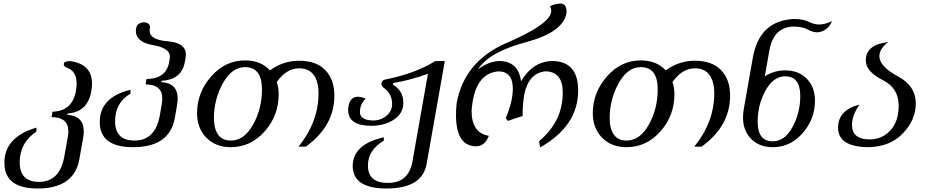

<svg xmlns="http://www.w3.org/2000/svg" viewBox="-20 -825 5263 1089"><path d="M193.4 244.1Q4.9 244.1 4.9 98.6Q4.9 -47.9 186.5 -101.1V-78.6Q91.8 -16.1 91.8 95.7Q91.8 206.5 201.2 206.5Q319.3 206.5 344.7 62.5L364.7 -49.3Q367.7 -65.9 367.7 -80.1Q367.7 -160.6 272.5 -160.6L277.8 -191.4Q409.7 -195.3 414.6 -351.1Q414.6 -422.4 358.9 -440.9Q341.8 -446.8 341.8 -461.4Q341.8 -478.5 377.9 -478.5Q502 -461.4 502 -350.6Q497.1 -190.9 363.3 -181.2L362.3 -173.8Q455.1 -167.5 455.1 -80.6Q455.1 -64 451.7 -43.9L430.2 77.6Q400.9 244.1 193.4 244.1Z M734.9 9.8Q545.9 9.8 545.9 -132.8Q545.9 -273.9 720.2 -315.9L719.7 -293.5Q632.8 -242.7 632.8 -137.2Q632.8 -27.8 743.2 -27.8Q861.3 -27.8 886.7 -171.9Q900.4 -242.2 900.4 -266.1Q900.4 -346.2 805.7 -346.2L811 -377Q915.5 -377 937.5 -462.4Q943.8 -494.1 943.8 -503.9Q943.8 -552.7 847.2 -569.3Q750.5 -585.9 750.5 -650.4Q750.5 -696.3 797.4 -698.7Q830.6 -695.8 830.6 -669.9Q830.6 -663.6 829.6 -659.7Q828.6 -655.8 828.6 -650.4Q828.6 -599.1 931.4 -590.8Q1034.2 -582.5 1034.2 -515.1Q1034.2 -497.6 1025.9 -461.4Q1003.4 -372.6 896.5 -366.7L895 -359.4Q987.8 -353 987.8 -266.1Q987.8 -239.7 971.7 -156.7Q942.4 9.8 734.9 9.8Z M1289.6 -27.8Q1364.7 -27.8 1415.3 -117.7Q1465.8 -207.5 1465.8 -318.4Q1465.8 -444.3 1369.6 -444.3Q1294.9 -444.3 1244.1 -352.8Q1193.4 -261.2 1193.4 -154.3Q1193.4 -95.2 1217 -61.5Q1240.7 -27.8 1289.6 -27.8ZM1289.6 9.8Q1203.1 9.8 1150.4 -43.9Q1097.7 -97.7 1097.7 -182.6Q1097.7 -300.3 1177.7 -391.4Q1257.8 -482.4 1369.6 -482.4Q1459.5 -482.4 1511.2 -425.8Q1585.9 -480.5 1676.8 -480.5Q1773.9 -480.5 1825.2 -427.2Q1876.5 -374 1876.5 -282.7Q1876.5 -110.4 1714.8 6.8H1673.3Q1786.6 -133.8 1786.6 -295.4Q1786.6 -363.3 1759 -400.4Q1731.4 -437.5 1676.8 -437.5Q1604.5 -437.5 1549.8 -359.9Q1560.5 -328.1 1560.5 -290.5Q1560.5 -168.9 1481 -79.6Q1401.4 9.8 1289.6 9.8Z M2172.9 244.1Q1980.5 244.1 1980.5 116.2Q1980.5 -5.9 2156.7 -46.4L2157.2 -27.3Q2066.9 26.4 2066.9 113.8Q2066.9 212.4 2179.7 212.4Q2297.9 212.4 2319.3 91.3L2407.2 -406.7Q2300.3 -367.7 2210.9 -354.5L2209 -344.2Q2267.6 -310.5 2267.6 -243.2Q2267.6 -180.7 2213.4 -146Q2159.2 -111.3 2085 -111.3Q1954.6 -112.3 1954.6 -200.7Q1957 -276.4 2010.7 -276.4Q2037.1 -273.9 2054.2 -265.6Q2021.5 -234.4 2021.5 -189.5Q2021.5 -143.6 2095.2 -141.6Q2140.6 -141.6 2172.4 -168.7Q2204.1 -195.8 2204.1 -235.4Q2204.1 -293.9 2154.3 -328.6Q2143.6 -339.8 2143.6 -349.6Q2143.6 -366.2 2159.2 -372.6Q2336.9 -408.2 2448.2 -478.5H2502.9L2399.9 104Q2375.5 244.1 2172.9 244.1Z M3043.5 11.2 3037.6 -24.4Q3171.9 -136.2 3171.9 -299.3Q3171.9 -419.4 3073.2 -420.4Q2979 -410.6 2953.6 -290Q2944.3 -229.5 2944.3 -183.1L2944.8 -167Q2900.4 -153.8 2861.3 -139.2L2848.6 -154.8Q2888.7 -249.5 2888.7 -321.8Q2888.7 -418.9 2807.6 -420.4Q2669.4 -409.2 2654.8 -196.3Q2654.8 -70.8 2752.9 -54.7Q2730 3.9 2680.7 4.9Q2566.4 3.9 2566.4 -172.4Q2566.4 -202.6 2569.8 -238.3Q2612.3 -477.1 2852.8 -581.1Q3093.3 -685.1 3105.5 -754.4L3106.4 -764.2Q3106.4 -778.3 3098.6 -790Q3127.9 -803.7 3161.1 -805.2Q3193.4 -801.8 3193.4 -759.8L3192.9 -750Q3173.8 -642.1 2963.6 -585.9Q2753.4 -529.8 2691.4 -432.1Q2755.4 -479 2816.4 -479Q2921.4 -475.1 2935.1 -363.8Q3003.4 -479 3116.7 -479Q3259.3 -475.1 3259.3 -311.5Q3259.3 -110.8 3043.5 11.2Z M3534.2 -27.8Q3609.4 -27.8 3659.9 -117.7Q3710.4 -207.5 3710.4 -318.4Q3710.4 -444.3 3614.3 -444.3Q3539.6 -444.3 3488.8 -352.8Q3438 -261.2 3438 -154.3Q3438 -95.2 3461.7 -61.5Q3485.4 -27.8 3534.2 -27.8ZM3534.2 9.8Q3447.8 9.8 3395 -43.9Q3342.3 -97.7 3342.3 -182.6Q3342.3 -300.3 3422.4 -391.4Q3502.4 -482.4 3614.3 -482.4Q3704.1 -482.4 3755.9 -425.8Q3830.6 -480.5 3921.4 -480.5Q4018.6 -480.5 4069.8 -427.2Q4121.1 -374 4121.1 -282.7Q4121.1 -110.4 3959.5 6.8H3918Q4031.2 -133.8 4031.2 -295.4Q4031.2 -363.3 4003.7 -400.4Q3976.1 -437.5 3921.4 -437.5Q3849.1 -437.5 3794.4 -359.9Q3805.2 -328.1 3805.2 -290.5Q3805.2 -168.9 3725.6 -79.6Q3646 9.8 3534.2 9.8Z M4362.8 -23.4Q4431.2 -23.4 4475.1 -104.5Q4519 -185.5 4519 -280.8Q4519 -392.1 4433.6 -392.1Q4366.2 -392.1 4321.8 -311.3Q4277.3 -230.5 4277.3 -134.8Q4277.3 -23.4 4362.8 -23.4ZM4362.8 9.8Q4287.1 9.8 4240.7 -36.9Q4194.3 -83.5 4194.3 -159.2Q4194.3 -182.1 4198.7 -207L4250 -498Q4287.1 -708 4482.9 -717.3Q4534.7 -717.3 4566.4 -701.7Q4598.1 -686 4626 -686Q4659.2 -686 4699.2 -705.1Q4675.3 -648.4 4617.7 -641.6Q4588.9 -641.6 4560.1 -658Q4531.2 -674.3 4477.5 -674.3Q4366.7 -669.4 4343.8 -538.6L4317.9 -392.1Q4370.6 -425.8 4433.6 -425.8Q4510.7 -425.8 4556.6 -377.9Q4602.5 -330.1 4602.5 -255.4Q4602.5 -149.9 4532.7 -70.1Q4462.9 9.8 4362.8 9.8Z M4905.8 9.8Q4733.4 8.3 4733.4 -100.6Q4733.4 -200.7 4855 -231.9Q4812.5 -170.9 4812.5 -116.7Q4812.5 -34.2 4913.1 -34.2Q4981.9 -34.2 5029.5 -84.7Q5077.1 -135.3 5077.1 -225.6Q5077.1 -325.2 4988.3 -370.1Q4890.6 -418.9 4890.6 -482.4Q4890.6 -572.8 5019 -586.4Q4967.8 -550.3 4967.8 -505.9Q4967.8 -448.2 5075.7 -390.1Q5174.3 -336.9 5174.3 -237.8Q5174.3 -145.5 5101.6 -69.1Q5028.8 7.3 4905.8 9.8Z"/></svg>

Font: Kelvinch
Style: Italic
Weight: 400
Italic angle: -10°
Designer: Paul James Miller
Foundry: High-Logic / Made with FontCreator
Version: Version 3.40;July 22, 2017;FontCreator 11.0.0.2388 64-bit